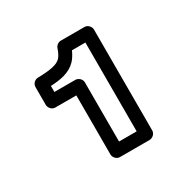

<svg xmlns="http://www.w3.org/2000/svg" viewBox="-114 -869 685 689"><g transform="rotate(-30 229.0 -525.0)"><path d="M220 -341V-586C220 -601.1 205.7 -611 195 -611H108V-635.9C149.7 -638.1 186.8 -644 214 -672.1C223.5 -682 231.8 -696.3 237.3 -709H293V-341ZM170 -316C170 -305.3 179.9 -291 195 -291H318C328.7 -291 343 -300.9 343 -316V-734C343 -744.7 333.1 -759 318 -759H220C210.5 -759 199.8 -752.4 196.3 -741.9C190.3 -724 183.5 -712.5 178 -706.9C163.5 -691.8 135.3 -686.1 82.5 -685C69.1 -684.7 58 -673.4 58 -660V-586C58 -575.3 67.9 -561 83 -561H170Z"/></g></svg>

Font: Fog Sans
Style: Outline
Weight: 700
Foundry: Intel Corporation
Version: Version 1.00